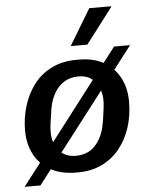

<svg xmlns="http://www.w3.org/2000/svg" viewBox="-56 -805 712 908"><g transform="rotate(-5 300.0 -351.5)"><path d="M272 10Q201 10 151 -18Q101 -46 75 -95.5Q49 -145 49 -209Q49 -267 65.5 -322.5Q82 -378 115 -423Q148 -468 200 -494.5Q252 -521 322 -521H332Q402 -521 450.5 -493Q499 -465 525 -416Q551 -367 551 -302Q551 -238 533 -181.5Q515 -125 480.5 -82Q446 -39 396 -14.5Q346 10 281 10ZM277 -69Q335 -69 368.5 -104.5Q402 -140 414 -192Q419 -214 422.5 -238Q426 -262 428.5 -283Q431 -304 431 -318Q431 -351 419 -379.5Q407 -408 383 -425Q359 -442 323 -442Q283 -442 254 -423.5Q225 -405 207.5 -374Q190 -343 183 -305Q177 -269 173 -239.5Q169 -210 169 -191Q169 -157 181.5 -129.5Q194 -102 218 -85.5Q242 -69 277 -69ZM24 56 503 -568H579L99 56ZM299 -588 402 -759H505L506 -756L378 -588Z"/></g></svg>

Font: Chivo Mono Medium
Style: Italic
Weight: 500
Italic angle: -8.05°
Monospace: yes
Designer: Hector Gatti
Foundry: Omnibus-Type
Version: Version 1.008